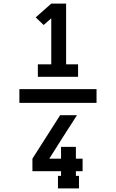

<svg xmlns="http://www.w3.org/2000/svg" viewBox="-20 -870 640 1060"><path d="M189 -446V-515H263V-769L221 -732L177 -774L263 -850H345V-515H411V-446ZM300 170V101H317V75H159V6L312 -234H405Q366 -174 328 -114Q290 -54 252 6H317V-59H399V6H436V75H399V101H416V170ZM513 -302H87V-378H513Z"/></svg>

Font: Iosevka Slab Extended
Style: Bold
Weight: 700
Width: 7
Monospace: yes
Designer: Belleve Invis
Foundry: Belleve Invis
Version: Version 11.1.0; ttfautohint (v1.8.3)